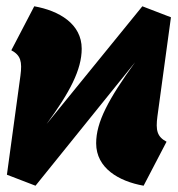

<svg xmlns="http://www.w3.org/2000/svg" viewBox="-20 -571 567 611"><path d="M481 -201 524 -516 433 -551 128 -176C202 -277 240 -349 240 -416C240 -495 168 -537 89 -551L16 -411C46 -395 51 -375 45 -330L2 -15L93 20L410 -373C324 -254 286 -182 286 -115C286 -36 358 6 437 20L510 -120C480 -136 475 -156 481 -201Z"/></svg>

Font: Fira Sans Heavy
Style: Italic
Weight: 900
Italic angle: -8°
Designer: bBox Type GmbH & Carrois Corporate GbR & Edenspiekermann AG
Foundry: bBox Type GmbH & Carrois Corporate GbR & Edenspiekermann AG
Version: Version 4.301;PS 004.301;hotconv 1.0.88;makeotf.lib2.5.64775